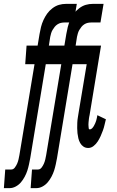

<svg xmlns="http://www.w3.org/2000/svg" viewBox="-81 -755 601 990"><path d="M-61 215 -54 119H-23Q-12 119 -4.5 109Q3 99 7.5 88.5Q12 78 14.5 67Q17 56 19 45L97 -424H49L56 -520H113L123 -580Q126 -598 130.5 -616Q135 -634 143 -651.5Q151 -669 162 -684.5Q173 -700 189.5 -712.5Q206 -725 223.5 -730Q241 -735 259 -735H315L299 -639H251Q242 -639 233 -637Q224 -635 215.5 -629.5Q207 -624 201 -616.5Q195 -609 190 -600.5Q185 -592 182.5 -583Q180 -574 178 -565L171 -520H261L253 -424H155L75 60Q72 76 68.5 92.5Q65 109 60 124.5Q55 140 46.5 156Q38 172 27 185Q16 198 0.5 206.5Q-15 215 -31 215ZM77 215 84 119H115Q126 119 133.5 109Q141 99 145.5 88.5Q150 78 152.5 67Q155 56 157 45L235 -424H187L194 -520H251L261 -580Q264 -598 268.5 -616Q273 -634 281 -651.5Q289 -669 300 -684.5Q311 -700 327.5 -712.5Q344 -725 361.5 -730Q379 -735 397 -735H453L437 -639H389Q380 -639 371 -637Q362 -635 353.5 -629.5Q345 -624 339 -616.5Q333 -609 328 -600.5Q323 -592 320.5 -583Q318 -574 316 -565L309 -520H399L391 -424H293L213 60Q210 76 206.5 92.5Q203 109 198 124.5Q193 140 184.5 156Q176 172 165 185Q154 198 138.5 206.5Q123 215 107 215ZM374 8Q360 8 349.5 1Q339 -6 332.5 -17.5Q326 -29 323 -42Q320 -55 318.5 -68Q317 -81 317 -94.5Q317 -108 317.5 -122Q318 -136 320.5 -150Q323 -164 325 -178L366 -424H320L327 -520H440L381 -162Q380 -157 379 -152.5Q378 -148 377.5 -143Q377 -138 376.5 -133Q376 -128 375.5 -123Q375 -118 375 -113Q375 -108 375.5 -103.5Q376 -99 376.5 -93.5Q377 -88 382 -88Q389 -88 394.5 -94Q400 -100 403.5 -106.5Q407 -113 410 -119.5Q413 -126 415 -133Q417 -140 418.5 -147Q420 -154 421 -161L465 -140Q461 -125 458 -111Q455 -97 449.5 -82Q444 -67 438 -53.5Q432 -40 423.5 -26.5Q415 -13 402 -2.5Q389 8 374 8Z"/></svg>

Font: Iosevka Curly
Style: Bold Italic
Weight: 700
Italic angle: -9°
Monospace: yes
Designer: Belleve Invis
Foundry: Belleve Invis
Version: Version 22.1.2; ttfautohint (v1.8.4)